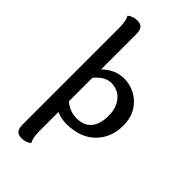

<svg xmlns="http://www.w3.org/2000/svg" viewBox="-293 -798 1131 1131"><g transform="rotate(45 272.5 -233.0)"><path d="M284.2 -58.6Q329.1 -58.6 356.4 -77.4Q383.8 -96.2 396 -128.4Q408.2 -160.6 408.2 -201.7Q408.2 -249.5 391.6 -282.7Q375 -315.9 346.7 -333.7Q318.4 -351.6 283.2 -351.6Q230 -351.6 182.1 -293.5V-98.1Q226.6 -58.6 284.2 -58.6ZM137.7 253.9Q109.4 253.9 97.7 238.5Q85.9 223.1 85.9 192.9V-613.8Q85.9 -670.9 69.8 -698.7Q95.7 -719.7 131.3 -719.7Q159.7 -719.7 171.4 -704.3Q183.1 -689 183.1 -658.2V-364.3Q243.2 -423.3 318.4 -423.3Q366.7 -423.3 410.6 -400.1Q454.6 -377 482.4 -331.8Q510.3 -286.6 510.3 -221.7Q510.3 -126.5 450.2 -62.5Q384.3 7.3 264.2 7.3Q223.1 7.3 183.1 -9.3V148.4Q183.1 203.1 199.2 233.4Q173.3 253.9 137.7 253.9Z"/></g></svg>

Font: Bainsley
Style: Regular
Weight: 400
Designer: Paul James MIller
Foundry: High-Logic / Made with FontCreator
Version: Version 1.411;March 28, 2021;FontCreator 13.0.0.2683 64-bit